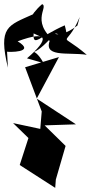

<svg xmlns="http://www.w3.org/2000/svg" viewBox="-67 -865 438 925"><path d="M202 0 249 -162 148 -261 299 -266 110 -390 217 -590 54 -541 134 -328 127 -244 -4 -272 70 -200 28 -70 199 40ZM204 -691C235 -622 273 -642 245 -743C122 -689 91 -635 95 -704L228 -643C63 -753 171 -830 136 -845C5 -732 108 -651 94 -797C-30 -741 -76 -737 -29 -539L-33 -616C-31 -614 111 -610 18 -666C169 -722 172 -677 63 -584L143 -561C86 -665 69 -561 179 -683C129 -584 259 -615 351 -601C207 -724 249 -619 317 -783L306 -742C195 -657 167 -735 239 -686Z"/></svg>

Font: Asimov Silicon
Style: Regular
Weight: 400
Designer: Google
Version: Version 2.000980; 2014